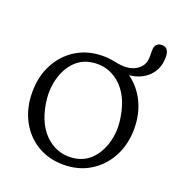

<svg xmlns="http://www.w3.org/2000/svg" viewBox="-108 -646 687 744"><g transform="rotate(20 235.0 -274.0)"><path d="M236 -439Q260.5 -439 283.5 -434H285Q340.5 -421 373.2 -440.2Q406 -459.5 406 -496V-523.5Q406 -557 435.5 -557Q465 -557 465 -517Q465 -470 435 -439.2Q405 -408.5 355 -403.5Q396.5 -374 420.8 -325.2Q445 -276.5 445 -215Q445 -150 417.8 -99.2Q390.5 -48.5 343 -19.5Q295.5 9.5 234 9.5Q173 9.5 125.8 -19Q78.5 -47.5 51.8 -98.2Q25 -149 25 -214.5Q25 -279.5 52 -330.2Q79 -381 126.5 -410Q174 -439 236 -439ZM272 -29.5Q313 -37.5 340 -68.8Q367 -100 377.8 -145.5Q388.5 -191 379.5 -241.5Q365.5 -327.5 314.8 -369.8Q264 -412 198 -400Q157 -392.5 129.8 -361Q102.5 -329.5 92 -284Q81.5 -238.5 90 -188Q104.5 -102 155.2 -59.8Q206 -17.5 272 -29.5Z"/></g></svg>

Font: Fraunces 144pt S100 Light
Style: Regular
Weight: 300
Version: Version 1.000; ttfautohint (v1.8.3)